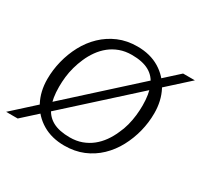

<svg xmlns="http://www.w3.org/2000/svg" viewBox="-157 -705 918 876"><g transform="rotate(30 302.0 -267.5)"><path d="M274 -33Q309 -33 337.5 -43.5Q366 -54 388.5 -72Q411 -90 428.5 -114.5Q446 -139 458 -167Q470 -192 477 -219Q484 -246 487 -273Q490 -300 490 -325Q490 -385 474 -424Q458 -463 423.5 -482Q389 -501 333 -501Q298 -501 269.5 -490.5Q241 -480 218.5 -462Q196 -444 178.5 -419.5Q161 -395 149 -367Q138 -342 130.5 -315Q123 -288 120 -261.5Q117 -235 117 -209Q117 -149 133 -110Q149 -71 183.5 -52Q218 -33 274 -33ZM-35 11 577 -544H639L26 11ZM53 -213Q53 -261 65 -309Q77 -357 100 -400Q123 -443 157.5 -476Q192 -509 236.5 -528Q281 -547 336 -547Q403 -547 452 -517.5Q501 -488 527.5 -437Q554 -386 554 -321Q554 -272 542 -224.5Q530 -177 507 -134Q484 -91 449.5 -58Q415 -25 370.5 -6.5Q326 12 271 12Q205 12 156 -17Q107 -46 80 -97Q53 -148 53 -213Z"/></g></svg>

Font: Roboto Serif 20pt ExtraLight
Style: Italic
Weight: 250
Italic angle: -10°
Version: Version 1.007